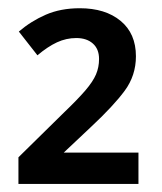

<svg xmlns="http://www.w3.org/2000/svg" viewBox="-20 -874 403 478"><path d="M324.7 -416H25.9V-482.4L138.2 -592.8Q173.3 -626.5 192.4 -648.7Q211.4 -670.9 219 -688.7Q226.6 -706.5 226.6 -727.1Q226.6 -752 211.2 -765.6Q195.8 -779.3 169.9 -779.3Q145 -779.3 121.8 -768.6Q98.6 -757.8 73.2 -736.3L26.9 -795.4Q57.1 -821.3 94 -837.4Q130.9 -853.5 178.7 -853.5Q242.2 -853.5 280.3 -822Q318.4 -790.5 318.4 -733.9Q318.4 -686 290.5 -648.2Q262.7 -610.4 205.6 -557.1L138.7 -494.1H324.7Z"/></svg>

Font: Open Sans SemiBold
Style: Regular
Weight: 600
Designer: Monotype Design Team
Foundry: Monotype Imaging Inc.
Version: Version 3.003; ttfautohint (v1.8.4)